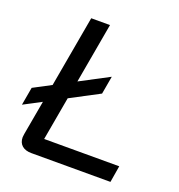

<svg xmlns="http://www.w3.org/2000/svg" viewBox="-127 -806 851 913"><g transform="rotate(20 298.0 -350.0)"><path d="M546 -84 532 0H132Q101 0 84 -15Q67 -30 67 -57Q67 -62 69 -74L100 -248L11 -201L27 -292L116 -339L180 -700H275L221 -395L367 -472L351 -381L205 -304L166 -84Z"/></g></svg>

Font: Bai Jamjuree Medium
Style: Italic
Weight: 500
Italic angle: -10°
Version: Version 1.000; ttfautohint (v1.6)